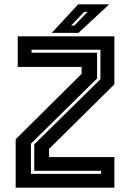

<svg xmlns="http://www.w3.org/2000/svg" viewBox="-20 -868 602 888"><path d="M123 -64H447.5V-78H138.5V-200.5L444.5 -501.5V-638H126V-624H429V-505L123 -203.5ZM52.5 0V-224L357.5 -526.5V-558.5H62V-700H509V-478L207 -179.5V-141.5H509V0ZM219.5 -716 341.5 -848H485L343 -716ZM309 -750H324L385 -813H369Z"/></svg>

Font: Tourney Thin
Style: Regular
Weight: 100
Designer: Tyler Finck
Foundry: Etcetera Type Co
Version: Version 1.015